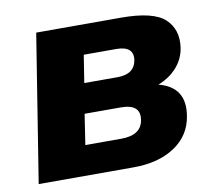

<svg xmlns="http://www.w3.org/2000/svg" viewBox="-63 -580 729 652"><g transform="rotate(-10 302.0 -254.0)"><path d="M20 0 101 -508H393Q505 -508 544.5 -471Q584 -434 575 -372Q569 -334 543.5 -305.5Q518 -277 479 -262Q572 -238 556 -141Q546 -75 490 -37.5Q434 0 347 0ZM232 -311H347Q405 -311 413 -358Q420 -406 359 -406H247ZM199 -103H323Q392 -103 400 -154Q409 -208 340 -208H215Z"/></g></svg>

Font: Winston ExtraBold
Style: Italic
Weight: 800
Italic angle: -9°
Designer: Original fonts by Vernon Adams / Changes by Cristiano Sobral
Foundry: Original fonts by Vernon Adams / Changes by Cristiano Sobral
Version: Version 2.503;July 17, 2020;FontCreator 13.0.0.2655 64-bit